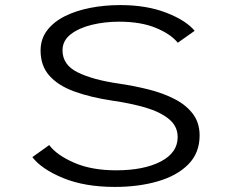

<svg xmlns="http://www.w3.org/2000/svg" viewBox="-20 -726 915 757"><path d="M433 11Q314.5 11 229.5 -23.8Q144.5 -58.5 107.5 -106.5L174 -154Q203.5 -114.5 272.2 -84.5Q341 -54.5 437.5 -54.5Q547 -54.5 613.8 -89.2Q680.5 -124 680.5 -185.5Q680.5 -228 646.5 -256.2Q612.5 -284.5 553.8 -301.8Q495 -319 421 -329.5Q335.5 -342.5 272.5 -365.5Q209.5 -388.5 174.8 -427.5Q140 -466.5 140 -526.5Q140 -572.5 165.8 -606.2Q191.5 -640 235.5 -662Q279.5 -684 336 -695Q392.5 -706 454 -706Q558 -706 635.8 -675.8Q713.5 -645.5 747.5 -604.5L681 -557.5Q653 -592 594 -616.2Q535 -640.5 449.5 -640.5Q392.5 -640.5 341.5 -628Q290.5 -615.5 258.5 -590.5Q226.5 -565.5 226.5 -527.5Q226.5 -470 286.8 -440.5Q347 -411 448 -396.5Q509.5 -387.5 566.8 -373Q624 -358.5 669 -335.2Q714 -312 740.5 -277Q767 -242 767 -192Q767 -122.5 722 -77.5Q677 -32.5 601.2 -10.8Q525.5 11 433 11Z"/></svg>

Font: Trispace SemiExpanded Light
Style: Regular
Weight: 300
Width: 6
Designer: Tyler Finck
Foundry: Etcetera Type Company
Version: Version 1.210; ttfautohint (v1.8.3)